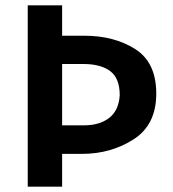

<svg xmlns="http://www.w3.org/2000/svg" viewBox="-20 -700 647 720"><path d="M213 -680V-566H297Q408 -566 487 -516Q566 -466 566 -349Q566 -232 481 -177.5Q396 -123 288 -123H213V0H84V-680ZM293 -460H213V-230H295Q353 -230 389 -257.5Q425 -285 429 -342Q429 -407 393 -433.5Q357 -460 293 -460Z"/></svg>

Font: Palanquin Dark
Style: Regular
Weight: 400
Designer: Pria Ravichandran
Version: Version 1.001